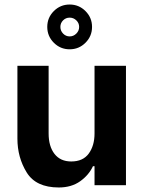

<svg xmlns="http://www.w3.org/2000/svg" viewBox="-20 -819 631 849"><path d="M57 -528H195V-229Q195 -172 221 -138.5Q247 -105 295 -105Q347 -105 372.5 -140Q398 -175 398 -229V-528H537V0H398V-84H391Q373 -45 334.5 -17.5Q296 10 240 10Q139 10 98 -56.5Q57 -123 57 -206ZM218 -770Q247 -799 288 -799Q329 -799 358 -770Q387 -741 387 -700Q387 -659 358 -630Q329 -601 288 -601Q247 -601 218 -630Q189 -659 189 -700Q189 -741 218 -770ZM247 -700Q247 -683 259 -670.5Q271 -658 288 -658Q305 -658 317.5 -670.5Q330 -683 330 -700Q330 -717 317.5 -729Q305 -741 288 -741Q271 -741 259 -729Q247 -717 247 -700Z"/></svg>

Font: Lopes Sans
Style: Bold
Weight: 700
Designer: Gabriel Lam, Diego Maldonado
Foundry: TypeRant, Foresti Design
Version: Version 4.000